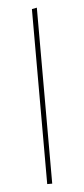

<svg xmlns="http://www.w3.org/2000/svg" viewBox="-52 -732 334 763"><g transform="rotate(-5 115.0 -351.0)"><path d="M125 -702V0H105V-698Z"/></g></svg>

Font: Alegreya Sans SC Thin
Style: Regular
Weight: 100
Designer: Juan Pablo del Peral
Foundry: Huerta Tipografica
Version: Version 2.007